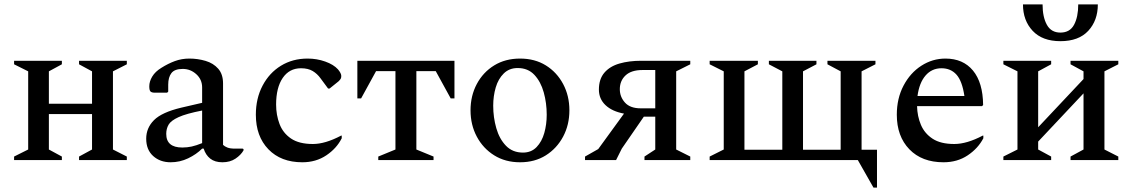

<svg xmlns="http://www.w3.org/2000/svg" viewBox="-20 -727 5143 872"><path d="M108 -403 44 -435V-451H261V-435L202 -403V-256H398V-403L339 -435V-451H556V-435L493 -403V-48L556 -16V0H339V-16L398 -48V-209H202V-48L261 -16V0H44V-16L108 -48Z M755 10Q707 10 675.5 -18.5Q644 -47 644 -97Q644 -146 679.5 -181.5Q715 -217 803 -238L898 -260V-330Q898 -366 871.5 -390Q845 -414 810 -414Q773 -414 758.5 -395Q744 -376 744 -343V-311L739 -306H684Q669 -306 663.5 -311.5Q658 -317 658 -335Q658 -357 671.5 -379.5Q685 -402 713 -419Q743 -438 774 -449.5Q805 -461 840 -461Q878 -461 913.5 -450.5Q949 -440 971 -415Q993 -390 993 -348V-69Q1000 -62 1012.5 -57Q1025 -52 1047 -52H1082L1086 -50V-44Q1074 -23 1049.5 -6.5Q1025 10 990 10Q956 10 935 -6.5Q914 -23 905 -52H898Q872 -26 834.5 -8Q797 10 755 10ZM735 -119Q735 -57 808 -57Q830 -57 850.5 -61.5Q871 -66 898 -77V-225Q826 -211 791 -195Q756 -179 745.5 -160.5Q735 -142 735 -119Z M1353 10Q1256 10 1199 -49Q1142 -108 1142 -206Q1142 -280 1172.5 -338Q1203 -396 1256 -428.5Q1309 -461 1377 -461Q1419 -461 1457 -447.5Q1495 -434 1515 -412Q1530 -394 1530 -382Q1530 -374 1527.5 -369.5Q1525 -365 1518 -358L1477 -325H1470L1436 -371Q1421 -392 1400 -404.5Q1379 -417 1347 -417Q1294 -417 1264 -373Q1234 -329 1234 -252Q1234 -205 1249.5 -164Q1265 -123 1301.5 -98Q1338 -73 1401 -73Q1429 -73 1461 -82.5Q1493 -92 1529 -111H1532V-99Q1509 -53 1462 -21.5Q1415 10 1353 10Z M1603 -280V-451H2044V-280H2027L1959 -404H1871V-48L1949 -16V0H1698V-16L1776 -48V-404H1688L1620 -280Z M2342 10Q2275 10 2224.5 -21.5Q2174 -53 2145.5 -106.5Q2117 -160 2117 -226Q2117 -292 2145.5 -345.5Q2174 -399 2224.5 -430Q2275 -461 2342 -461Q2409 -461 2459 -430Q2509 -399 2537.5 -345.5Q2566 -292 2566 -226Q2566 -160 2537.5 -106.5Q2509 -53 2459 -21.5Q2409 10 2342 10ZM2355 -34Q2393 -34 2417 -59Q2441 -84 2452 -123Q2463 -162 2463 -206Q2463 -259 2449.5 -307.5Q2436 -356 2407 -387Q2378 -418 2331 -418Q2293 -418 2268 -393.5Q2243 -369 2231.5 -330Q2220 -291 2220 -247Q2220 -194 2234 -145Q2248 -96 2278 -65Q2308 -34 2355 -34Z M2907 0V-16L2956 -48V-197H2904L2804 -52L2778 0H2637V-16L2697 -50L2814 -211Q2760 -221 2730 -249.5Q2700 -278 2700 -320Q2700 -368 2725 -397Q2750 -426 2793.5 -438.5Q2837 -451 2892 -451H3115V-435L3051 -403V-48L3115 -16V0ZM2890 -235H2956V-409H2898Q2847 -409 2821 -384.5Q2795 -360 2795 -322Q2795 -287 2818.5 -261Q2842 -235 2890 -235Z M3267 -48V-403L3203 -435V-451H3422V-435L3361 -403V-47H3533V-403L3472 -435V-451H3688V-435L3627 -403V-47H3798V-403L3738 -435V-451H3956V-435L3893 -403V-47H3963V125H3947L3876 0H3203V-16Z M4265 10Q4167 10 4110 -49Q4053 -108 4053 -206Q4053 -280 4083.5 -338Q4114 -396 4164.5 -428.5Q4215 -461 4274 -461Q4354 -461 4399 -406.5Q4444 -352 4445 -250L4440 -245H4145Q4146 -199 4162.5 -160Q4179 -121 4215.5 -97Q4252 -73 4314 -73Q4371 -73 4443 -111H4446V-99Q4422 -53 4375 -21.5Q4328 10 4265 10ZM4256 -417Q4212 -417 4183.5 -384Q4155 -351 4147 -291H4360Q4350 -359 4324 -388Q4298 -417 4256 -417Z M4601 -403 4537 -435V-451H4754V-435L4695 -403V-149L4901 -368V-403L4842 -435V-451H5059V-435L4996 -403V-48L5059 -16V0H4842V-16L4901 -48V-303L4695 -84V-48L4754 -16V0H4537V-16L4601 -48ZM4626 -707H4715Q4715 -650 4734.5 -614.5Q4754 -579 4796 -579Q4839 -579 4858 -614.5Q4877 -650 4877 -707H4966Q4966 -634 4922.5 -587Q4879 -540 4796 -540Q4714 -540 4670 -587Q4626 -634 4626 -707Z"/></svg>

Font: Spectral Medium
Style: Regular
Weight: 500
Designer: Jean-Baptiste Levee
Foundry: Production Type
Version: Version 2.001